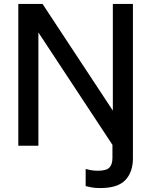

<svg xmlns="http://www.w3.org/2000/svg" viewBox="-20 -740 768 975"><path d="M73 0V-720H196L600 -107L553 -112V-720H655V0H554L150 -613L175 -618V0ZM489 215Q463 215 444 211.5Q425 208 415 205V118Q425 121 441 124Q457 127 477 127Q520 127 535.5 111Q551 95 551 62V-33H655V64Q655 134 616.5 174.5Q578 215 489 215Z"/></svg>

Font: Instrument Sans Medium
Style: Regular
Weight: 500
Designer: Rodrigo Fuenzalida
Foundry: fragTYPE
Version: Version 1.000;gftools[0.9.28]